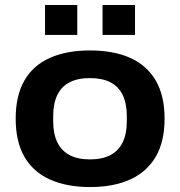

<svg xmlns="http://www.w3.org/2000/svg" viewBox="-20 -743 727 775"><path d="M343.2 12Q248.9 12 181.3 -18.6Q113.7 -49.2 78.5 -110.2Q43.3 -171.2 43.3 -264.2Q43.3 -357 78.5 -418.1Q113.7 -479.2 181.3 -509.3Q248.9 -539.4 343.2 -539.4Q438.5 -539.4 505.7 -509.3Q572.8 -479.2 608.6 -418.1Q644.3 -357 644.3 -264.2Q644.3 -171.2 608.6 -110.2Q572.8 -49.2 505.7 -18.6Q438.5 12 343.2 12ZM343.2 -99.6Q393 -99.6 426.2 -117.3Q459.3 -135.1 475.6 -169.5Q491.9 -204 491.9 -252.8V-274.4Q491.9 -324.3 475.6 -358.7Q459.3 -393.1 426.2 -410.5Q393 -427.8 343.2 -427.8Q293.3 -427.8 260.3 -410.5Q227.3 -393.1 211 -358.7Q194.7 -324.3 194.7 -274.4V-252.8Q194.7 -204 211 -169.5Q227.3 -135.1 260.3 -117.3Q293.3 -99.6 343.2 -99.6ZM161.8 -602.1V-722.7H291.9V-602.1ZM393.9 -602.1V-722.7H525V-602.1Z"/></svg>

Font: Archivo SemiBold SemiExpanded
Style: Regular
Weight: 600
Width: 6
Version: Version 2.001